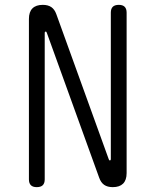

<svg xmlns="http://www.w3.org/2000/svg" viewBox="-20 -760 640 790"><path d="M99 -682Q99 -711 113.5 -725.5Q128 -740 156 -740Q178 -740 191.5 -730.5Q205 -721 212 -701L427 -106Q428 -103 429 -101.5Q430 -100 432 -100Q434 -100 435 -101.5Q436 -103 436 -106V-708Q436 -724 444 -732Q452 -740 469 -740Q485 -740 493 -732Q501 -724 501 -708V-48Q501 -19 486.5 -4.5Q472 10 444 10Q422 10 408.5 0.5Q395 -9 388 -29L173 -624Q172 -627 171 -628.5Q170 -630 168 -630Q166 -630 165 -628.5Q164 -627 164 -624V-22Q164 -6 156 2Q148 10 131 10Q115 10 107 2Q99 -6 99 -22Z"/></svg>

Font: Maple Mono NL ExtraLight
Style: Regular
Weight: 275
Monospace: yes
Designer: subframe7536
Version: Version 7.000